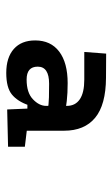

<svg xmlns="http://www.w3.org/2000/svg" viewBox="110 -853 366 626"><g transform="rotate(90 293.0 -540.0)"><path d="M336.9 -380.4 333 -470.7 325.2 -470.2V-575.2Q325.2 -602.5 303.7 -617.2Q282.2 -631.8 239.7 -631.8H149.4L154.8 -703.1L233.9 -702.6Q321.8 -702.1 364 -667.2Q406.2 -632.3 406.2 -565.9V-444.3L458.5 -438V-383.3ZM217.8 -377.4Q167.5 -377.4 139.6 -402.1Q111.8 -426.8 111.8 -471.7Q111.8 -522.5 148.2 -550Q184.6 -577.6 251 -577.6Q283.7 -577.6 309.3 -574.7Q335 -571.8 354.5 -564.9L341.8 -512.2Q319.3 -516.1 297.4 -516.6Q275.4 -517.1 252.9 -517.1Q197.3 -517.1 197.3 -480Q197.3 -443.8 239.3 -443.8Q282.2 -443.8 303.7 -464.4Q325.2 -484.9 325.2 -507.3V-526.4L342.8 -446.3H313L322.8 -449.7Q310.5 -414.1 288.1 -395.8Q265.6 -377.4 217.8 -377.4Z"/></g></svg>

Font: Cascadia Mono
Style: Regular
Weight: 400
Monospace: yes
Designer: Aaron Bell
Foundry: Saja Typeworks
Version: Version 2404.023